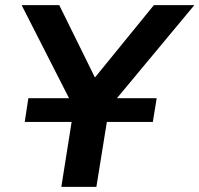

<svg xmlns="http://www.w3.org/2000/svg" viewBox="-20 -725 774 745"><path d="M218 0 276 -366 285 -271 64 -705H210L348 -425H349L577 -705H734L373 -271L413 -366L354 0ZM76 -252 90 -344H588L573 -252Z"/></svg>

Font: Nunito Sans 7pt
Style: Bold Italic
Weight: 700
Italic angle: -9°
Version: Version 3.101;gftools[0.9.27]